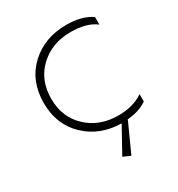

<svg xmlns="http://www.w3.org/2000/svg" viewBox="-170 -654 871 938"><g transform="rotate(-30 265.5 -185.5)"><path d="M483 -505V-462Q434 -501 342 -501Q237 -501 167.5 -436Q98 -371 98 -265Q98 -161 167.5 -96Q237 -31 342 -31Q428 -31 483 -70V-28Q439 2 372 8L298 171L257 153L336 10Q215 8 135.5 -68Q56 -144 56 -265Q56 -390 137 -466Q218 -542 342 -542Q429 -542 483 -505Z"/></g></svg>

Font: Roundo Light
Style: Regular
Weight: 300
Designer: Namrata Goyal (Gurmukhi), Shiva Nallaperumal (Latin)
Foundry: Indian Type Foundry
Version: Version 1.000;PS 1.0;hotconv 1.0.88;makeotf.lib2.5.647800